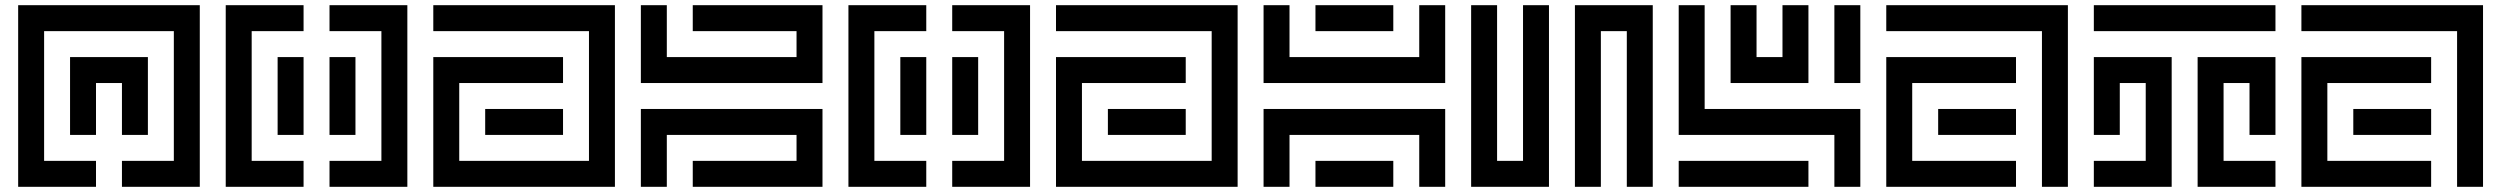

<svg xmlns="http://www.w3.org/2000/svg" viewBox="-20 -720 9640 740"><path d="M750 -700H50V0H350V-100H150V-600H650V-100H450V0H750ZM550 -200V-500H250V-200H350V-400H450V-200Z M850 -700V0H1150V-100H950V-600H1150V-700ZM1250 -700V-600H1450V-100H1250V0H1550V-700ZM1150 -200V-500H1050V-200ZM1250 -500V-200H1350V-500Z M1650 -700V-600H2250V-100H1750V-400H2150V-500H1650V0H2350V-700ZM2150 -300H1850V-200H2150Z M2650 -700V-600H3050V-500H2550V-700H2450V-400H3150V-700ZM2450 -300V0H2550V-200H3050V-100H2650V0H3150V-300Z M3250 -700V0H3550V-100H3350V-600H3550V-700ZM3650 -700V-600H3850V-100H3650V0H3950V-700ZM3550 -200V-500H3450V-200ZM3650 -500V-200H3750V-500Z M4050 -700V-600H4650V-100H4150V-400H4550V-500H4050V0H4750V-700ZM4550 -300H4250V-200H4550Z M5450 -500H4950V-700H4850V-400H5550V-700H5450ZM5050 -700V-600H5350V-700ZM4850 -300V0H4950V-200H5450V0H5550V-300ZM5350 0V-100H5050V0Z M5750 -100V-700H5650V0H5950V-700H5850V-100ZM6350 -700H6050V0H6150V-600H6250V0H6350Z M6550 -700H6450V-200H7050V0H7150V-300H6550ZM6950 -400V-700H6850V-500H6750V-700H6650V-400ZM7050 -400H7150V-700H7050ZM6950 0V-100H6450V0Z M7250 -700V-600H7850V0H7950V-700ZM7250 -500V0H7750V-100H7350V-400H7750V-500ZM7750 -200V-300H7450V-200Z M8050 -600H8750V-700H8050ZM8050 -500V-200H8150V-400H8250V-100H8050V0H8350V-500ZM8450 -500V0H8750V-100H8550V-400H8650V-200H8750V-500Z M8850 -700V-600H9450V0H9550V-700ZM8850 -500V0H9350V-100H8950V-400H9350V-500ZM9350 -200V-300H9050V-200Z"/></svg>

Font: Mourier
Style: Regular
Weight: 400
Designer: Eric Mourier
Foundry: Velvetyne Type Foundry
Version: Version 2.000;hotconv 1.0.109;makeotfexe 2.5.65596